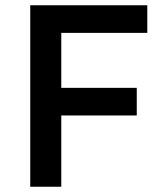

<svg xmlns="http://www.w3.org/2000/svg" viewBox="-20 -710 620 730"><path d="M95 0V-690H540V-585H213V-376H500V-271H213V0Z"/></svg>

Font: Radio Canada Medium
Style: Regular
Weight: 500
Designer: Charles Daoud, Etienne Aubert Bonn, Alexandre Saumier Demers, Jacques Le Bailly
Foundry: Radio-Canada
Version: Version 2.104; ttfautohint (v1.8.4.7-5d5b);gftools[0.9.28.de